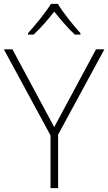

<svg xmlns="http://www.w3.org/2000/svg" viewBox="-20 -968 557 988"><path d="M278 -948H242C217 -906 161 -838 124 -797V-790H153C190 -824 230 -871 259 -908C289 -871 328 -824 365 -790H394V-797C357 -838 302 -906 278 -948ZM259 -314 44 -714H0L240 -271V0H279V-275L517 -714H474Z"/></svg>

Font: Noto Sans Thai Looped ExtraLight
Style: Regular
Weight: 200
Designer: Sasikarn Vongin, Ben Mitchell
Foundry: The Fontpad Ltd
Version: Version 1.001